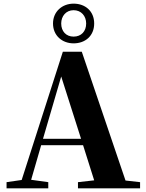

<svg xmlns="http://www.w3.org/2000/svg" viewBox="-20 -1034 801 1054"><path d="M384 -978C426 -978 453 -946 453 -905C453 -862 426 -833 384 -833C343 -833 316 -862 316 -905C316 -946 343 -978 384 -978ZM384 -796C448 -796 497 -837 497 -905C497 -973 448 -1014 384 -1014C322 -1014 271 -971 271 -905C271 -838 322 -796 384 -796ZM216 -272 316 -614 425 -272ZM669 -43 429 -750H325L99 -46L16 -34V0H245V-34L151 -47L206 -237H436L497 -44L408 -34V0H749V-34Z"/></svg>

Font: Noto Serif TC Black
Style: Regular
Weight: 900
Version: Version 1.001;PS 1.001;hotconv 16.6.54;makeotf.lib2.5.65590